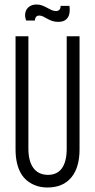

<svg xmlns="http://www.w3.org/2000/svg" viewBox="-20 -821 422 852"><path d="M191 11Q164 11 142 3.5Q120 -4 102.5 -17.5Q85 -31 73 -51.5Q61 -72 55 -99Q49 -126 49 -158V-660H106V-160Q106 -124 116 -98Q126 -72 145.5 -58.5Q165 -45 193 -45Q220 -45 238.5 -58Q257 -71 266.5 -97Q276 -123 276 -160V-660H333V-158Q333 -77 296 -33Q259 11 191 11ZM238 -724Q223 -724 211.5 -728Q200 -732 190.5 -737.5Q181 -743 172 -747.5Q163 -752 154 -752Q145 -752 140 -746Q135 -740 135 -730H96Q89 -749 92.5 -765Q96 -781 109 -791Q122 -801 142 -801Q156 -801 167.5 -796.5Q179 -792 189 -786.5Q199 -781 208.5 -776.5Q218 -772 229 -772Q238 -772 243.5 -777.5Q249 -783 249 -795H288Q291 -775 287.5 -759Q284 -743 272 -733.5Q260 -724 238 -724Z"/></svg>

Font: Bricolage Grotesque 72pt Condensed ExtraLight
Style: Regular
Weight: 250
Width: 3
Designer: Mathieu Triay
Foundry: Atelier Triay
Version: Version 1.001;gftools[0.9.33.dev8+g029e19f]